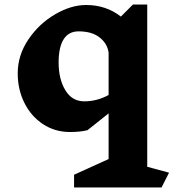

<svg xmlns="http://www.w3.org/2000/svg" viewBox="-20 -571 770 845"><path d="M691 254H306V198L458 129V-72L365 2Q333 10 288 10Q222 10 169.5 -24.5Q117 -59 87.5 -118Q58 -177 58 -248Q58 -328 105 -397.5Q152 -467 222.5 -508Q293 -549 359 -549Q447 -549 512 -498L565 -551H628V163L724 189ZM458 -153V-340Q452 -380 418 -406.5Q384 -433 326 -433Q282 -433 260 -398Q238 -363 238 -296Q238 -223 267.5 -174Q297 -125 351 -125Q407 -125 458 -153Z"/></svg>

Font: InknutAntiqua
Style: Bold
Weight: 700
Designer: Claus Eggers Srensen
Foundry: Claus Eggers Srensen
Version: Version 1.000; ttfautohint (v1.2) -l 7 -r 28 -G 50 -x 13 -D 